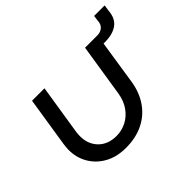

<svg xmlns="http://www.w3.org/2000/svg" viewBox="-135 -793 1004 1004"><g transform="rotate(-45 367.0 -291.0)"><path d="M597 -510 551 -211Q540 -142 504.5 -91.5Q469 -41 413.5 -14.5Q358 12 287 12Q219 12 169.5 -15.5Q120 -43 93 -89.5Q66 -136 66 -194Q66 -204 67.5 -215Q69 -226 70 -236L113 -510H205L161 -231Q160 -223 159.5 -215.5Q159 -208 159 -201Q159 -142 196 -104.5Q233 -67 296 -67Q334 -67 368.5 -84.5Q403 -102 427 -135.5Q451 -169 459 -217L505 -510ZM554 -457 561 -510H596Q619 -510 635 -523.5Q651 -537 652 -563L656 -594H734L729 -560Q725 -506 691 -481.5Q657 -457 598 -457Z"/></g></svg>

Font: MuseoModerno
Style: Italic
Weight: 400
Italic angle: -9°
Designer: Pablo Cosgaya, Héctor Gatti, Marcela Romero, and the Authors of The MuseoModerno Project.
Foundry: Omnibus-Type Team
Version: Version 1.003